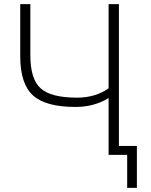

<svg xmlns="http://www.w3.org/2000/svg" viewBox="-20 -750 731 930"><path d="M127 -482Q127 -367 177 -322Q227 -277 353 -277Q442 -277 506 -322V-730H556V-43H643V160H596V0H556H536H506V-275Q436 -232 346 -232Q201 -232 139.5 -288Q78 -344 78 -478V-730H127Z"/></svg>

Font: Mplus 1p Light
Style: Regular
Weight: 300
Version: Version 1.061